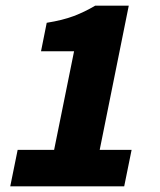

<svg xmlns="http://www.w3.org/2000/svg" viewBox="-20 -654 560 674"><path d="M16 0 42 -128H170L240 -474H124L144 -574Q200 -583 238.5 -597.5Q277 -612 314 -634H432L330 -128H442L416 0Z"/></svg>

Font: Source Sans 3 ExtraLight Black
Style: Italic
Weight: 900
Italic angle: -11°
Version: Version 3.052;hotconv 1.1.0;makeotfexe 2.6.0